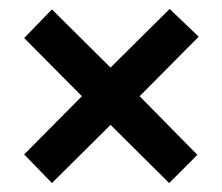

<svg xmlns="http://www.w3.org/2000/svg" viewBox="-20 -568 497 429"><path d="M359 -548 227 -417 96 -547 34 -483 163 -353 34 -223 96 -159 227 -289 358 -159 421 -222 292 -353 424 -486Z"/></svg>

Font: Noto Sans Myanmar UI ExtraCondensed SemiBold
Style: Regular
Weight: 600
Width: 2
Designer: Monotype Design Team
Foundry: Monotype Imaging Inc.
Version: Version 2.103